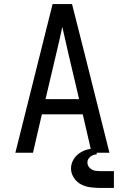

<svg xmlns="http://www.w3.org/2000/svg" viewBox="-20 -755 616 949"><path d="M56 0H143L187 -190H389L433 0H521L398 -490L336 -735H240ZM205 -265 258 -490Q266 -523 273.5 -556Q281 -589 288 -622Q295 -589 303 -556Q311 -523 318 -490L371 -265ZM483 174H543V91H483Q467 91 451.5 89Q436 87 424 75.5Q412 64 412 48Q412 37 419 27.5Q426 18 436.5 13Q447 8 458 8V-22Q435 -22 413.5 -16.5Q392 -11 373 2Q354 15 342.5 35Q331 55 331 78Q331 103 346 125Q361 147 384 158Q407 169 432.5 171.5Q458 174 483 174Z"/></svg>

Font: Iosevka SS01 Extended
Style: Regular
Weight: 400
Width: 7
Monospace: yes
Designer: Belleve Invis
Foundry: Belleve Invis
Version: Version 3.4.7; ttfautohint (v1.8.3)